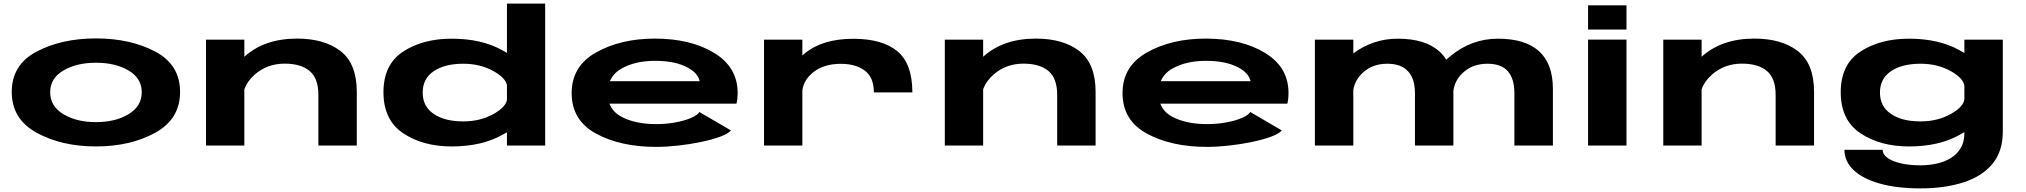

<svg xmlns="http://www.w3.org/2000/svg" viewBox="-20 -805 11206 1062"><path d="M511 5Q321.5 5 183.2 -70.5Q45 -146 45 -296.5Q45 -447.5 183.2 -520Q321.5 -592.5 511 -592.5Q700.5 -592.5 838.2 -520Q976 -447.5 976 -296.5Q976 -146 838.2 -70.5Q700.5 5 511 5ZM511 -129.5Q618.5 -129.5 691.2 -173.5Q764 -217.5 764 -295Q764 -372 691.2 -415Q618.5 -458 511 -458Q403.5 -458 330.5 -415Q257.5 -372 257.5 -295Q257.5 -217.5 330.5 -173.5Q403.5 -129.5 511 -129.5Z M1119.5 0V-585.5H1331.5V-491Q1442 -591.5 1623.5 -591.5Q1775 -591.5 1864.2 -522Q1953.5 -452.5 1953.5 -297V0H1741V-280.5Q1741 -372 1692.5 -412.5Q1644 -453 1554.5 -453Q1458.5 -453 1389.5 -393Q1348 -357 1331.5 -310.5V0Z M2784 0V-73.5Q2772 -66.5 2758.5 -59Q2644 5 2478.5 5Q2319 5 2210 -68Q2101 -141 2101 -294.8Q2101 -448.5 2210 -519.8Q2319 -591 2478.5 -591Q2644 -591 2758.5 -527Q2772 -519.5 2784 -512.5V-785H2995.5V0ZM2784 -252V-334Q2777 -373 2711.5 -410.5Q2638 -452.5 2542.5 -452.5Q2439.5 -452.5 2378.8 -411Q2318 -369.5 2318 -293Q2318 -216.5 2378.8 -175Q2439.5 -133.5 2542.5 -133.5Q2638 -133.5 2711.5 -175.5Q2777 -213 2784 -252Z M3609.5 7.5Q3412.5 7.5 3277.2 -65.8Q3142 -139 3142 -290Q3142 -439.5 3278 -515.5Q3414 -591.5 3602 -591.5Q3800 -591.5 3930 -512.5Q4060 -433.5 4060 -291.5Q4060 -255 4053.5 -231.5H3351Q3368.5 -185.5 3417 -159.5Q3492.5 -118.5 3610.5 -118.5Q3664.5 -118.5 3715.2 -127.8Q3766 -137 3802 -152.5Q3838 -168 3848.5 -185.5L4023 -83.5Q4007.5 -65 3963 -48.8Q3918.5 -32.5 3857.5 -19.8Q3796.5 -7 3731.2 0.2Q3666 7.5 3609.5 7.5ZM3353.5 -356H3850Q3840.5 -400.5 3783.5 -431.5Q3714.5 -468.5 3603 -468.5Q3492 -468.5 3416.5 -425Q3371.5 -399 3353.5 -356Z M4813.5 -294Q4813.5 -377 4763.2 -414.5Q4713 -452 4631 -452Q4535 -452 4476 -403.5Q4426 -362.5 4418 -305.5V0H4206V-585.5H4418V-498Q4425 -504.5 4432.5 -510.5Q4530 -590.5 4700.5 -590.5Q4859.5 -590.5 4943 -522Q5026.5 -453.5 5026.5 -294Z M5206 0V-585.5H5418V-491Q5528.5 -591.5 5710 -591.5Q5861.5 -591.5 5950.8 -522Q6040 -452.5 6040 -297V0H5827.5V-280.5Q5827.5 -372 5779 -412.5Q5730.5 -453 5641 -453Q5545 -453 5476 -393Q5434.5 -357 5418 -310.5V0Z M6656.5 7.5Q6459.5 7.5 6324.2 -65.8Q6189 -139 6189 -290Q6189 -439.5 6325 -515.5Q6461 -591.5 6649 -591.5Q6847 -591.5 6977 -512.5Q7107 -433.5 7107 -291.5Q7107 -255 7100.5 -231.5H6398Q6415.5 -185.5 6464 -159.5Q6539.5 -118.5 6657.5 -118.5Q6711.5 -118.5 6762.2 -127.8Q6813 -137 6849 -152.5Q6885 -168 6895.5 -185.5L7070 -83.5Q7054.5 -65 7010 -48.8Q6965.5 -32.5 6904.5 -19.8Q6843.5 -7 6778.2 0.2Q6713 7.5 6656.5 7.5ZM6400.5 -356H6897Q6887.5 -400.5 6830.5 -431.5Q6761.5 -468.5 6650 -468.5Q6539 -468.5 6463.5 -425Q6418.5 -399 6400.5 -356Z M7253 0V-585.5H7465.5V-510Q7576 -591 7711 -591Q7862.5 -591 7940.5 -521.5Q7963.5 -501 7979.5 -475Q7990.5 -485 8003 -495Q8120 -591 8265.5 -591Q8416.5 -591 8493 -521.5Q8569.5 -452 8569.5 -313V0H8356.5V-289Q8356.5 -369.5 8320.2 -411Q8284 -452.5 8207.5 -452.5Q8125.5 -452.5 8071.5 -402.5Q8027 -361.5 8019 -302.5V0H7806.5V-289Q7806.5 -369.5 7768 -411Q7729.5 -452.5 7653.5 -452.5Q7571.5 -452.5 7517.5 -402.5Q7475 -363.5 7465.5 -307.5V0Z M8764 0V-586H8976.5V0ZM8764 -775.5H8976.5V-641.5H8764Z M9180 0V-585.5H9392V-491Q9502.5 -591.5 9684 -591.5Q9835.5 -591.5 9924.8 -522Q10014 -452.5 10014 -297V0H9801.5V-280.5Q9801.5 -372 9753 -412.5Q9704.5 -453 9615 -453Q9519 -453 9450 -393Q9408.5 -357 9392 -310.5V0Z M10603.5 237Q10471.5 237 10377 210.2Q10282.5 183.5 10232.2 135.2Q10182 87 10182 23.5H10393.5Q10393.5 49.5 10421.2 69Q10449 88.5 10496.5 99Q10544 109.5 10603.5 109.5Q10647.5 109.5 10690.8 100.2Q10734 91 10768.8 70.2Q10803.5 49.5 10824.5 15.2Q10845.5 -19 10845.5 -69.5V-74Q10833 -66.5 10819 -59Q10704.5 5 10539 5Q10379.5 5 10270.5 -68Q10161.5 -141 10161.5 -294.8Q10161.5 -448.5 10270.5 -519.8Q10379.5 -591 10539 -591Q10704.5 -591 10819 -527Q10833 -519.5 10845.5 -512V-585.5H11058V-77Q11058 33.5 10999.5 102.8Q10941 172 10838.2 204.5Q10735.5 237 10603.5 237ZM10845.5 -328Q10842.5 -370.5 10772 -410.5Q10698.5 -452.5 10603 -452.5Q10500 -452.5 10439.2 -411Q10378.5 -369.5 10378.5 -293Q10378.5 -216.5 10439.2 -175Q10500 -133.5 10603 -133.5Q10698.5 -133.5 10772 -175.5Q10842.5 -215.5 10845.5 -258Z"/></svg>

Font: Anybody UltraExpanded Regular
Style: Bold
Weight: 700
Width: 9
Designer: Tyler Finck
Foundry: Etcetera Type Company
Version: Version 1.010; ttfautohint (v1.8.3) -l 8 -r 50 -G 200 -x 14 